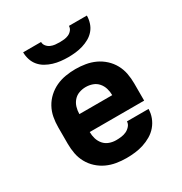

<svg xmlns="http://www.w3.org/2000/svg" viewBox="-174 -867 948 1002"><g transform="rotate(-30 300.0 -366.0)"><path d="M300 8Q270 8 240 3Q210 -2 183 -14.5Q156 -27 133.5 -47.5Q111 -68 96.5 -94.5Q82 -121 76.5 -150.5Q71 -180 71 -210V-310Q71 -340 76.5 -369.5Q82 -399 96.5 -425.5Q111 -452 133.5 -472.5Q156 -493 183 -505.5Q210 -518 240 -523Q270 -528 300 -528Q330 -528 360 -523Q390 -518 417 -505.5Q444 -493 466.5 -472.5Q489 -452 503.5 -425.5Q518 -399 523.5 -369.5Q529 -340 529 -310V-206H201Q201 -185 207 -165Q213 -145 226.5 -129.5Q240 -114 259.5 -107Q279 -100 300 -100Q315 -100 331 -102Q347 -104 361 -110.5Q375 -117 386 -129.5Q397 -142 397 -157H527Q527 -131 517.5 -106Q508 -81 491 -61Q474 -41 451 -27.5Q428 -14 403 -6Q378 2 352 5Q326 8 300 8ZM201 -314H399Q399 -335 393 -355Q387 -375 373.5 -390.5Q360 -406 340.5 -413Q321 -420 300 -420Q279 -420 259.5 -413Q240 -406 226.5 -390.5Q213 -375 207 -355Q201 -335 201 -314ZM300 -600Q278 -600 255.5 -602.5Q233 -605 211.5 -611.5Q190 -618 170.5 -629Q151 -640 136.5 -657Q122 -674 115 -696Q108 -718 108 -740H216Q216 -726 225 -715Q234 -704 246.5 -698.5Q259 -693 272.5 -691.5Q286 -690 300 -690Q314 -690 327.5 -691.5Q341 -693 353.5 -698.5Q366 -704 375 -715Q384 -726 384 -740H492Q492 -718 485 -696Q478 -674 463.5 -657Q449 -640 429.5 -629Q410 -618 388.5 -611.5Q367 -605 344.5 -602.5Q322 -600 300 -600Z"/></g></svg>

Font: Iosevka Extrabold Extended
Style: Regular
Weight: 800
Width: 7
Monospace: yes
Designer: Belleve Invis
Foundry: Belleve Invis
Version: Version 32.5.0; ttfautohint (v1.8.4)